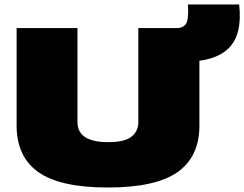

<svg xmlns="http://www.w3.org/2000/svg" viewBox="-20 -825 1088 855"><path d="M54 -266V-700H325V-281Q325 -192 462 -192Q534 -192 565 -216Q596 -240 596 -281V-700H868V-266Q868 -127 770.5 -58.5Q673 10 460 10Q248 10 151 -58.5Q54 -127 54 -266ZM756 -550V-700H766Q797 -700 809 -720.5Q821 -741 817 -805H1045Q1060 -672 999 -611Q938 -550 801 -550Z"/></svg>

Font: Georama Extended Black
Style: Regular
Weight: 900
Width: 7
Designer: Jean-Baptiste Levee
Foundry: Production Type
Version: Version 1.000